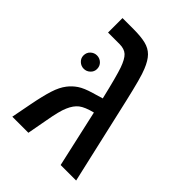

<svg xmlns="http://www.w3.org/2000/svg" viewBox="-178 -689 779 779"><g transform="rotate(45 211.5 -299.5)"><path d="M127 -599.1Q169.4 -599.1 196.5 -592.5Q223.6 -585.9 241.2 -568.1Q258.8 -550.3 272.5 -516.1Q279.8 -499 289.6 -463.1Q299.3 -427.2 312 -372.1L397 0H308.1L252.9 -246.1Q211.9 -235.8 193.1 -221.2Q174.3 -206.5 162.1 -177.7Q155.8 -163.6 150.1 -140.9Q144.5 -118.2 139.2 -87.9L123 0H30.8L47.9 -88.9Q59.1 -147 70.6 -182.9Q82 -218.8 99.6 -241.2Q113.8 -259.8 134.3 -273.7Q154.8 -287.6 193.4 -298.8L237.8 -312Q225.6 -363.8 216.3 -398.7Q207 -433.6 200.7 -451.7Q188 -487.8 172.9 -502Q157.7 -516.1 129.9 -516.1H64V-599.1ZM59.1 -379.9Q59.1 -397 70.8 -408Q82.5 -418.9 98.1 -418.9Q113.8 -418.9 125.5 -408Q137.2 -397 137.2 -379.9Q137.2 -364.3 125.5 -353.3Q113.8 -342.3 98.1 -342.3Q82.5 -342.3 70.8 -353.3Q59.1 -364.3 59.1 -379.9Z"/></g></svg>

Font: Arimo
Style: Regular
Weight: 400
Designer: Steve Matteson
Foundry: Monotype Imaging Inc.
Version: Version 1.33